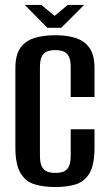

<svg xmlns="http://www.w3.org/2000/svg" viewBox="-20 -742 438 774"><path d="M202 12Q156 12 119.5 1Q83 -10 62.5 -44.5Q42 -79 42 -148V-467Q42 -521 62.5 -549.5Q83 -578 119.5 -589Q156 -600 203 -600Q251 -600 286 -588.5Q321 -577 341 -548.5Q361 -520 361 -467V-351H265V-470Q265 -501 257 -515.5Q249 -530 235 -535Q221 -540 203 -540Q185 -540 171 -535Q157 -530 149 -515.5Q141 -501 141 -470V-115Q141 -85 149 -70Q157 -55 171 -50Q185 -45 203 -45Q222 -45 235.5 -50Q249 -55 257 -70Q265 -85 265 -115V-221H361V-149Q361 -78 341 -44Q321 -10 286 1Q251 12 202 12ZM171 -630 80 -722H147L200 -678L253 -722H319L227 -630Z"/></svg>

Font: Alumni Sans SemiBold
Style: Regular
Weight: 600
Designer: Robert E. Leuschke
Foundry: Robert E. Leuschke
Version: Version 1.018